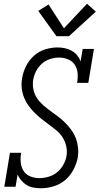

<svg xmlns="http://www.w3.org/2000/svg" viewBox="-20 -996 531 1024"><path d="M199 8Q178 8 158.5 4.5Q139 1 122.5 -9Q106 -19 93.5 -33.5Q81 -48 74 -66L63 0H3L33 -181H93Q88 -155 90.5 -130Q93 -105 105.5 -85Q118 -65 141 -55.5Q164 -46 190 -46Q214 -46 239.5 -53.5Q265 -61 285 -77.5Q305 -94 318 -117.5Q331 -141 335 -166Q339 -192 333 -217.5Q327 -243 313.5 -264Q300 -285 280.5 -301Q261 -317 241 -331.5Q221 -346 201.5 -361.5Q182 -377 164.5 -394.5Q147 -412 132.5 -432Q118 -452 108.5 -475.5Q99 -499 96 -525.5Q93 -552 98 -579Q103 -611 118.5 -642.5Q134 -674 160.5 -698Q187 -722 220.5 -732.5Q254 -743 286 -743Q306 -743 325.5 -739Q345 -735 362 -725.5Q379 -716 391 -701.5Q403 -687 410 -669L421 -735H481L451 -554H391Q396 -580 394 -605Q392 -630 379 -650Q366 -670 343 -679.5Q320 -689 295 -689Q271 -689 246.5 -681Q222 -673 203 -656Q184 -639 172.5 -616.5Q161 -594 157 -570Q153 -543 158.5 -517.5Q164 -492 178 -471.5Q192 -451 211 -434.5Q230 -418 250 -403.5Q270 -389 290 -374Q310 -359 327.5 -341.5Q345 -324 360 -303.5Q375 -283 384 -259.5Q393 -236 396 -210Q399 -184 395 -157Q389 -124 372 -91.5Q355 -59 328 -36Q301 -13 266.5 -2.5Q232 8 199 8ZM281 -803 184 -938 239 -972 321 -845 444 -976 491 -934 348 -803Z"/></svg>

Font: Iosevka QP Light
Style: Italic
Weight: 300
Italic angle: -9°
Designer: Belleve Invis
Foundry: Belleve Invis
Version: Version 20.0.0; ttfautohint (v1.8.4)